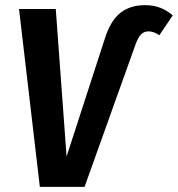

<svg xmlns="http://www.w3.org/2000/svg" viewBox="-20 -727 692 747"><path d="M54 -692H197L239 -118L386 -571Q408 -644 446.5 -675.5Q485 -707 545 -707Q607 -707 652 -667L600 -590Q578 -605 558 -605Q541 -605 529.5 -594Q518 -583 508 -556L309 0H135Z"/></svg>

Font: Fira Sans Condensed SemiBold
Style: Italic
Weight: 600
Width: 3
Italic angle: -8°
Designer: bBox Type GmbH & Carrois Corporate GbR & Edenspiekermann AG
Foundry: bBox Type GmbH & Carrois Corporate GbR & Edenspiekermann AG
Version: Version 4.301